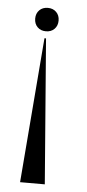

<svg xmlns="http://www.w3.org/2000/svg" viewBox="-51 -534 333 735"><g transform="rotate(5 116.0 -167.0)"><path d="M58 -459Q58 -479 70.5 -491.5Q83 -504 103 -504Q123 -504 135.5 -491.5Q148 -479 148 -459Q148 -439 135.5 -426.5Q123 -414 103 -414Q83 -414 70.5 -426.5Q58 -439 58 -459ZM106 -387 150 170H55L100 -387Z"/></g></svg>

Font: Moniqa SemBd Narrow Display
Style: Regular
Weight: 600
Width: 4
Designer: Rajesh Rajput
Foundry: Rajesh Rajput
Version: Version 1.000